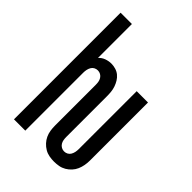

<svg xmlns="http://www.w3.org/2000/svg" viewBox="-218 -831 936 936"><g transform="rotate(45 250.0 -363.5)"><path d="M331 8Q315 8 298.5 5Q282 2 267.5 -6.5Q253 -15 241.5 -27.5Q230 -40 223 -55Q216 -70 213.5 -86.5Q211 -103 211 -120V-400Q211 -410 209.5 -420Q208 -430 202.5 -439Q197 -448 188 -453Q179 -458 169 -458Q158 -458 149 -453Q140 -448 135 -439Q130 -430 128 -420Q126 -410 126 -400V0H48V-735H126V-501Q138 -515 156 -521.5Q174 -528 192 -528Q207 -528 222 -523.5Q237 -519 248.5 -509.5Q260 -500 268 -487Q276 -474 281 -459.5Q286 -445 287.5 -430Q289 -415 289 -400V-120Q289 -110 290.5 -100Q292 -90 297.5 -81Q303 -72 312 -67Q321 -62 331 -62Q342 -62 351 -67Q360 -72 365 -81Q370 -90 372 -100Q374 -110 374 -120V-520H452V-120Q452 -103 449 -86.5Q446 -70 439.5 -55Q433 -40 421.5 -27.5Q410 -15 395.5 -6.5Q381 2 364.5 5Q348 8 331 8Z"/></g></svg>

Font: Iosevka Fuck
Style: Regular
Weight: 400
Monospace: yes
Designer: Belleve Invis
Foundry: Belleve Invis
Version: Version 28.0.7; ttfautohint (v1.8.3)